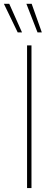

<svg xmlns="http://www.w3.org/2000/svg" viewBox="-56 -959 263 979"><path d="M104.5 -727.5V0H82V-727.5ZM34.2 -793.9 -36.1 -939.5H-8.8L56.2 -793.9ZM135.3 -793.9 78.6 -939.5H105.5L157.2 -793.9Z"/></svg>

Font: Inter Display Thin
Style: Regular
Weight: 100
Designer: Rasmus Andersson
Foundry: rsms
Version: Version 4.000;git-a52131595